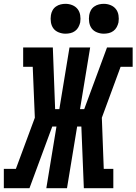

<svg xmlns="http://www.w3.org/2000/svg" viewBox="-52 -983 713 1003"><path d="M-32 0V-101H31L130 -368L119 -634H69V-735H224L236 -413H258L311 -735H419L366 -413H388L507 -735H641V-634H578L480 -368L490 -101H540V0H386L373 -322H351L298 0H190L243 -322H221L102 0ZM490 -807Q472 -807 454.5 -814Q437 -821 427 -834.5Q417 -848 414 -866.5Q411 -885 414 -904Q416 -917 422.5 -929Q429 -941 440.5 -949Q452 -957 465 -960Q478 -963 490 -963Q509 -963 526 -956Q543 -949 553.5 -935.5Q564 -922 567 -903.5Q570 -885 567 -866Q564 -853 557.5 -841Q551 -829 540 -821Q529 -813 516 -810Q503 -807 490 -807ZM290 -807Q272 -807 254.5 -814Q237 -821 227 -834.5Q217 -848 214 -866.5Q211 -885 214 -904Q216 -917 222.5 -929Q229 -941 240.5 -949Q252 -957 265 -960Q278 -963 290 -963Q309 -963 326 -956Q343 -949 353.5 -935.5Q364 -922 367 -903.5Q370 -885 367 -866Q364 -853 357.5 -841Q351 -829 340 -821Q329 -813 316 -810Q303 -807 290 -807Z"/></svg>

Font: Iosevka Slab Extended Oblique
Style: Bold
Weight: 700
Width: 7
Italic angle: -9°
Monospace: yes
Designer: Belleve Invis
Foundry: Belleve Invis
Version: Version 11.1.1; ttfautohint (v1.8.3)